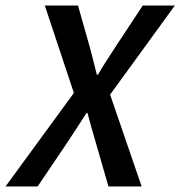

<svg xmlns="http://www.w3.org/2000/svg" viewBox="-56 -674 652 694"><path d="M-36 0 211 -338 106 -654H226L269 -502Q275 -480 281 -456Q287 -432 294 -404H298Q315 -433 331 -457.5Q347 -482 361 -504L460 -654H576L342 -332L456 0H336L289 -163Q282 -188 274.5 -213.5Q267 -239 260 -266H257Q239 -238 222 -212Q205 -186 188 -160L80 0Z"/></svg>

Font: Source Sans 3 ExtraLight SemiBold
Style: Italic
Weight: 600
Italic angle: -11°
Version: Version 3.052;hotconv 1.1.0;makeotfexe 2.6.0